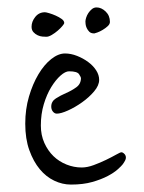

<svg xmlns="http://www.w3.org/2000/svg" viewBox="-20 -524 389 517"><path d="M318 -105Q319 -103 319 -99Q319 -93 310 -81Q307 -77 297 -68Q287 -59 270 -50Q253 -41 228.5 -34Q204 -27 171 -27Q148 -27 126 -37.5Q104 -48 87 -68.5Q70 -89 59 -119.5Q48 -150 48 -191Q48 -230 58 -264Q68 -298 83.5 -324Q99 -350 118 -365Q137 -380 155 -380Q171 -380 187.5 -373.5Q204 -367 217.5 -357Q231 -347 239 -334.5Q247 -322 247 -309Q247 -294 233.5 -278Q220 -262 201 -248.5Q182 -235 163 -226.5Q144 -218 133 -218Q127 -218 122.5 -223.5Q118 -229 118 -237Q118 -251 130.5 -259Q143 -267 158 -273.5Q173 -280 185.5 -289Q198 -298 198 -314Q198 -316 193 -324Q188 -332 166 -332Q156 -332 143 -320.5Q130 -309 118 -289.5Q106 -270 98 -243.5Q90 -217 90 -186Q90 -160 99.5 -139Q109 -118 124 -103.5Q139 -89 159 -81Q179 -73 200 -73Q215 -73 232.5 -79.5Q250 -86 265.5 -93.5Q281 -101 292.5 -107.5Q304 -114 307 -114Q310 -114 313.5 -111Q317 -108 318 -105ZM153 -462Q153 -460 148 -454Q143 -448 135.5 -441.5Q128 -435 119.5 -430Q111 -425 105 -425Q101 -425 94.5 -425.5Q88 -426 81.5 -429Q75 -432 70 -437.5Q65 -443 65 -452Q65 -466 75 -478.5Q85 -491 101 -491Q104 -491 112.5 -488.5Q121 -486 130 -482Q139 -478 146 -473Q153 -468 153 -462ZM276 -465Q276 -459 270 -453.5Q264 -448 256.5 -443.5Q249 -439 242 -436.5Q235 -434 234 -434Q225 -434 220.5 -438.5Q216 -443 213.5 -448.5Q211 -454 210.5 -459Q210 -464 210 -466Q210 -470 212 -476.5Q214 -483 218 -489Q222 -495 227.5 -499.5Q233 -504 240 -504Q253 -504 264.5 -493Q276 -482 276 -465Z"/></svg>

Font: Reenie Beanie
Style: Regular
Weight: 500
Designer: James Grieshaber
Foundry: James Grieshaber
Version: Version 1.000